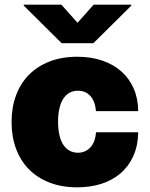

<svg xmlns="http://www.w3.org/2000/svg" viewBox="-20 -797 647 827"><path d="M29.8 -271.3Q29.8 -334.2 49 -386Q68.2 -437.9 104.6 -474.8Q141 -511.7 193.5 -532.1Q246.1 -552.6 312.5 -552.6Q372.5 -552.6 421 -535.9Q469.5 -519.2 503.6 -488.6Q537.6 -458.1 556.3 -414.8Q574.9 -371.4 575.3 -318.2H393.5Q389.6 -361.2 369.1 -383.7Q348.7 -406.2 315.3 -406.2Q296.2 -406.2 280.4 -397.9Q264.6 -389.6 253.4 -373Q242.2 -356.5 236.2 -331.5Q230.1 -306.5 230.1 -272.7Q230.1 -239.3 236.2 -214.1Q242.2 -188.9 253.4 -172.4Q264.6 -155.9 280.4 -147.5Q296.2 -139.2 315.3 -139.2Q347.7 -139.2 369 -161.8Q390.3 -184.3 393.5 -227.3H575.3Q574.2 -168.7 554 -124.3Q533.7 -79.9 498.8 -50.1Q463.8 -20.2 416.2 -5.1Q368.6 9.9 312.5 9.9Q246.1 9.9 193.5 -10.5Q141 -30.9 104.6 -67.8Q68.2 -104.8 49 -156.6Q29.8 -208.5 29.8 -271.3ZM244.3 -777 313.9 -698.9 383.5 -777H545.5V-772.7L382.1 -610.8H245.7L82.4 -772.7V-777Z"/></svg>

Font: Inter P Black
Style: Regular
Weight: 900
Designer: Rasmus Andersson
Foundry: rsms
Version: Version 3.018;git-588b23468